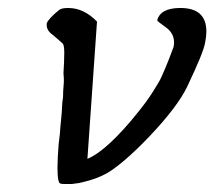

<svg xmlns="http://www.w3.org/2000/svg" viewBox="-20 -459 537 481"><path d="M128 -434Q134 -439 151 -439Q190 -439 223 -405L199 -61Q225 -72 257.5 -102.5Q290 -133 325 -177Q347 -204 361 -226Q375 -248 381 -259Q385 -267 394 -288Q403 -309 415 -342Q416 -348 416 -353Q416 -376 395 -391L388 -396Q374 -406 374 -408V-409Q382 -438 429 -439H432Q497 -439 497 -380Q497 -368 494 -353Q492 -340 480.5 -312Q469 -284 449 -242Q425 -192 356 -119Q321 -82 289 -55Q257 -28 236 -19Q213 -8 176 0Q175 0 174 0L160 2H142Q135 2 132 1Q124 1 124 -39Q124 -62 127 -99Q128 -105 128.5 -111Q129 -117 130 -124Q131 -140 133 -158.5Q135 -177 136 -201Q136 -204 137 -209Q138 -214 138 -218Q138 -230 139 -240.5Q140 -251 140 -258Q140 -266 139 -275Q141 -307 141 -326.5Q141 -346 137 -350Q137 -350 137 -350Q137 -350 137 -350Q137 -350 131.5 -355Q126 -360 113 -371Q97 -382 97 -396Q97 -397 97 -398V-400Q100 -411 128 -434Z"/></svg>

Font: New Athena Unicode
Style: Italic
Weight: 400
Designer: J. Rusten 1997; rev. by R. Hancock 2001, 2002, rev. by D. Mastronarde 2002-2019
Foundry: Society for Classical Studies (formerly American Philological Association)
Version: Version 5.008